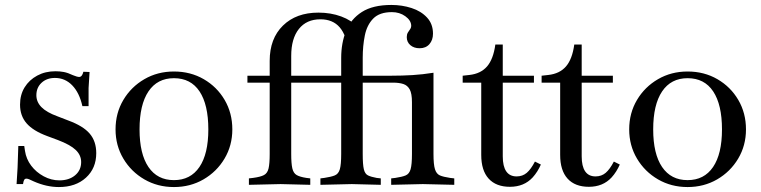

<svg xmlns="http://www.w3.org/2000/svg" viewBox="-20 -744 3075 776"><path d="M218 12Q168 12 116 -11Q104 -17 97.5 -19.5Q91 -22 87 -22Q81 -22 78 -17.5Q75 -13 73 0H47L51 -66L54 -154H78L81 -134Q86 -101 106 -74.5Q126 -48 156.5 -31.5Q187 -15 220 -15Q259 -15 283.5 -35.5Q308 -56 308 -89Q308 -117 286 -138Q264 -159 214 -178L171 -194Q114 -215 87.5 -245.5Q61 -276 61 -321Q61 -361 79.5 -391Q98 -421 130.5 -438.5Q163 -456 204 -456Q222 -456 238 -453Q254 -450 275 -440Q292 -433 300 -433Q312 -433 317 -454L342 -453L338 -388V-315H313Q301 -369 272 -399Q243 -429 202 -429Q169 -429 148 -409.5Q127 -390 127 -359Q127 -332 147.5 -311Q168 -290 212 -274L256 -257Q316 -235 342.5 -204Q369 -173 369 -125Q369 -64 327.5 -26Q286 12 218 12Z M683 12Q617 12 563.5 -19Q510 -50 478.5 -103Q447 -156 447 -221Q447 -287 478.5 -340Q510 -393 563.5 -424Q617 -455 683 -455Q750 -455 803.5 -424Q857 -393 888 -340Q919 -287 919 -221Q919 -156 887.5 -103Q856 -50 802.5 -19Q749 12 683 12ZM683 -16Q750 -16 786 -69Q822 -122 822 -221Q822 -321 786.5 -374.5Q751 -428 683 -428Q616 -428 580 -374.5Q544 -321 544 -221Q544 -122 580 -69Q616 -16 683 -16Z M986 3V-23L1003 -25Q1033 -29 1047 -36.5Q1061 -44 1065.5 -63.5Q1070 -83 1070 -122V-498Q1070 -588 1123.5 -640.5Q1177 -693 1267 -693Q1317 -693 1359 -677.5Q1401 -662 1426 -634L1389 -534Q1381 -601 1353 -633.5Q1325 -666 1275 -666Q1219 -666 1188 -627Q1157 -588 1157 -518V-122Q1157 -83 1161.5 -63.5Q1166 -44 1179 -36.5Q1192 -29 1218 -25L1234 -23V3L1114 0ZM980 -410V-438H1077V-410ZM1150 -410V-438H1304V-410ZM1275 3V-23L1291 -25Q1318 -29 1333 -35Q1348 -41 1353.5 -60Q1359 -79 1359 -122V-410H1269V-438H1359V-510Q1359 -570 1378.5 -618.5Q1398 -667 1442.5 -695.5Q1487 -724 1562 -724Q1605 -724 1643.5 -711.5Q1682 -699 1706 -673Q1730 -647 1730 -608Q1730 -582 1715.5 -565.5Q1701 -549 1676 -549Q1653 -549 1638.5 -561.5Q1624 -574 1624 -594Q1624 -605 1628.5 -612.5Q1633 -620 1637.5 -626Q1642 -632 1642 -641Q1641 -662 1618 -678.5Q1595 -695 1564 -695Q1514 -695 1488.5 -669Q1463 -643 1454.5 -600.5Q1446 -558 1446 -511V-438H1594V-410H1446V-122Q1446 -79 1450.5 -60Q1455 -41 1467.5 -35Q1480 -29 1502 -25L1519 -23V3L1402 0ZM1561 3V-23L1578 -25Q1605 -29 1619.5 -35Q1634 -41 1639.5 -60Q1645 -79 1645 -122V-375L1732 -377V-122Q1732 -79 1738 -60Q1744 -41 1758 -35Q1772 -29 1799 -25L1816 -23V3L1689 0ZM1645 -331Q1645 -366 1636 -382.5Q1627 -399 1610 -404.5Q1593 -410 1569 -410H1561V-438Q1606 -438 1647 -440.5Q1688 -443 1732 -450V-349Z M2041 11Q1985 11 1955 -22Q1925 -55 1925 -118V-410H1850V-438L1877 -441Q1923 -446 1948.5 -475.5Q1974 -505 1982 -564H2012V-112Q2012 -72 2026 -51.5Q2040 -31 2068 -31Q2092 -31 2109 -45.5Q2126 -60 2142 -91L2166 -79Q2160 -65 2151.5 -51.5Q2143 -38 2133 -27Q2098 11 2041 11ZM2005 -410V-438H2138V-410Z M2360 11Q2304 11 2274 -22Q2244 -55 2244 -118V-410H2169V-438L2196 -441Q2242 -446 2267.5 -475.5Q2293 -505 2301 -564H2331V-112Q2331 -72 2345 -51.5Q2359 -31 2387 -31Q2411 -31 2428 -45.5Q2445 -60 2461 -91L2485 -79Q2479 -65 2470.5 -51.5Q2462 -38 2452 -27Q2417 11 2360 11ZM2324 -410V-438H2457V-410Z M2759 12Q2693 12 2639.5 -19Q2586 -50 2554.5 -103Q2523 -156 2523 -221Q2523 -287 2554.5 -340Q2586 -393 2639.5 -424Q2693 -455 2759 -455Q2826 -455 2879.5 -424Q2933 -393 2964 -340Q2995 -287 2995 -221Q2995 -156 2963.5 -103Q2932 -50 2878.5 -19Q2825 12 2759 12ZM2759 -16Q2826 -16 2862 -69Q2898 -122 2898 -221Q2898 -321 2862.5 -374.5Q2827 -428 2759 -428Q2692 -428 2656 -374.5Q2620 -321 2620 -221Q2620 -122 2656 -69Q2692 -16 2759 -16Z"/></svg>

Font: Baskervville Medium
Style: Regular
Weight: 500
Version: Version 1.100